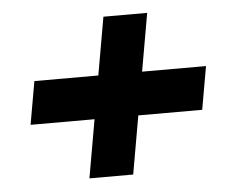

<svg xmlns="http://www.w3.org/2000/svg" viewBox="-41 -566 669 555"><g transform="rotate(-5 294.0 -289.0)"><path d="M197 -58 278 -520H405L324 -58ZM41 -227 63 -352H561L539 -227Z"/></g></svg>

Font: DM Sans 17pt Black
Style: Italic
Weight: 900
Italic angle: -10°
Version: Version 4.004;gftools[0.9.30]